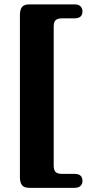

<svg xmlns="http://www.w3.org/2000/svg" viewBox="-20 -756 414 901"><path d="M232 -631V21Q232 42.5 241 51.2Q250 60 272 60H330Q367 60 367 93Q367 107 358 116.2Q349 125.5 330 125.5H118Q93.5 125.5 83.5 113.2Q73.5 101 73.5 75V-685Q73.5 -711.5 83.5 -723.5Q93.5 -735.5 118 -735.5H330Q349 -735.5 358 -726Q367 -716.5 367 -703Q367 -670 330 -670H272Q250 -670 241 -661.2Q232 -652.5 232 -631Z"/></svg>

Font: Fraunces 72pt S050 Black
Style: Regular
Weight: 900
Version: Version 1.000; ttfautohint (v1.8.3)